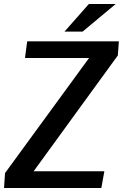

<svg xmlns="http://www.w3.org/2000/svg" viewBox="-37 -933 610 953"><path d="M98 -728H553L548 -658L130 -83H481L466 0H-17L-12 -74L405 -645H87ZM404 -913H537L373 -776H283Z"/></svg>

Font: Rosario SemiBold
Style: Italic
Weight: 600
Italic angle: -8.05°
Designer: Hector Gatti
Foundry: Omnibus Type
Version: Version 1.101; ttfautohint (v1.8.1.43-b0c9)